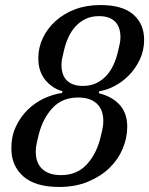

<svg xmlns="http://www.w3.org/2000/svg" viewBox="-20 -730 592 762"><path d="M215 12Q120 12 72.5 -30Q25 -72 25 -141Q25 -189 43 -227.5Q61 -266 89.5 -294Q118 -322 154 -339Q190 -356 226 -361L228 -368Q187 -379 159.5 -413Q132 -447 132 -499Q132 -541 150 -579Q168 -617 200.5 -646.5Q233 -676 278 -693Q323 -710 378 -710Q466 -710 509 -672.5Q552 -635 552 -572Q552 -530 535 -494Q518 -458 492 -431.5Q466 -405 434.5 -388.5Q403 -372 374 -368L372 -360Q425 -347 455 -314Q485 -281 485 -227Q485 -183 467 -140Q449 -97 414.5 -63.5Q380 -30 329.5 -9Q279 12 215 12ZM222 -35Q285 -35 323.5 -76.5Q362 -118 378 -181Q380 -189 385 -210Q390 -231 390 -250Q390 -295 364 -319Q338 -343 290 -343Q227 -343 188.5 -301.5Q150 -260 134 -197Q132 -189 127 -168Q122 -147 122 -128Q122 -83 148 -59Q174 -35 222 -35ZM309 -389Q339 -389 362 -400Q385 -411 402 -429.5Q419 -448 430.5 -473Q442 -498 448 -525Q452 -542 455 -555Q458 -568 458 -582Q458 -624 436 -645Q414 -666 373 -666Q343 -666 320 -655Q297 -644 280 -625.5Q263 -607 251.5 -582Q240 -557 234 -530Q230 -513 227 -500Q224 -487 224 -473Q224 -431 246 -410Q268 -389 309 -389Z"/></svg>

Font: IBM Plex Serif Text
Style: Italic
Weight: 450
Italic angle: -14°
Designer: Mike Abbink, Paul van der Laan, Pieter van Rosmalen
Foundry: Bold Monday
Version: Version 3.001